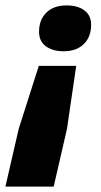

<svg xmlns="http://www.w3.org/2000/svg" viewBox="-56 -528 374 708"><path d="M225 -285 191 -53 142 160H-36L13 -53L87 -285ZM189 -508Q231 -508 255.5 -489.5Q280 -471 280 -436Q280 -392 253 -365.5Q226 -339 179 -339Q138 -339 113 -357.5Q88 -376 88 -411Q88 -455 115 -481.5Q142 -508 189 -508Z"/></svg>

Font: Work Sans
Style: Bold Italic
Weight: 700
Italic angle: -13°
Designer: Wei Huang
Foundry: Wei Huang
Version: Version 2.010; ttfautohint (v1.8.3)